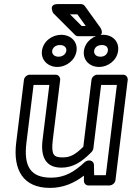

<svg xmlns="http://www.w3.org/2000/svg" viewBox="-20 -881 644 938"><path d="M109 -183 144 -466H221L188 -198C177 -111 206 -62 280 -62C336 -62 379 -89 428 -139C432 -144 435 -149 436 -155L474 -466H551L497 -25H440L439 -75C439 -87 429 -97 417 -97H414C407 -97 399 -93 394 -89C343 -41 295 -13 230 -13C130 -13 95 -67 109 -183ZM59 -183C43 -51 93 37 224 37C288 37 342 14 390 -23V3C390 15 400 25 412 25H515C526 25 542 15 544 0L604 -491C605 -502 597 -516 582 -516H455C444 -516 429 -506 427 -491L387 -164C347 -125 323 -112 286 -112C243 -112 229 -123 238 -198L274 -491C275 -502 267 -516 252 -516H125C114 -516 99 -506 97 -491ZM358 -811 399 -754H379L322 -811ZM394 -852C390 -857 383 -861 376 -861H262C214 -861 240 -817 240 -817L347 -710C351 -706 357 -704 363 -704H447C497 -704 471 -745 471 -745ZM471 -604C448 -604 438 -618 440 -633C442 -648 454 -661 478 -661C500 -661 509 -648 507 -633C505 -618 493 -604 471 -604ZM464 -554C510 -554 552 -588 557 -633C563 -678 530 -711 484 -711C438 -711 396 -678 390 -633C384 -588 417 -554 464 -554ZM266 -604C244 -604 233 -618 235 -633C237 -647 250 -661 273 -661C296 -661 306 -647 304 -633C302 -618 288 -604 266 -604ZM260 -554C306 -554 348 -588 354 -633C360 -679 324 -711 279 -711C234 -711 191 -679 185 -633C179 -588 214 -554 260 -554Z"/></svg>

Font: Falling Sky
Style: ExtOuObl
Weight: 400
Designer: Paul D. Hunt
Foundry: Adobe Systems Incorporated
Version: Version 1.02